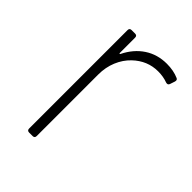

<svg xmlns="http://www.w3.org/2000/svg" viewBox="-155 -586 665 665"><g transform="rotate(45 177.5 -253.0)"><path d="M93 -10V-492Q93 -502 103 -502H120Q130 -502 130 -492V-418Q130 -415 131.5 -414.5Q133 -414 134 -416Q155 -459 190.5 -482.5Q226 -506 272 -506Q305 -506 330 -495Q338 -492 335 -482L329 -464Q326 -455 316 -458Q295 -466 269 -466Q217 -466 177 -428Q155 -407 142.5 -377Q130 -347 130 -311V-10Q130 0 120 0H103Q93 0 93 -10Z"/></g></svg>

Font: Barlow GEO Extra Light
Style: Regular
Weight: 200
Designer: Jeremy Tribby
Foundry: Tribby Type
Version: Version 1.408